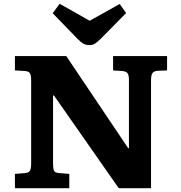

<svg xmlns="http://www.w3.org/2000/svg" viewBox="-20 -997 957 1017"><path d="M59 0V-76L112 -80Q130 -81 137.5 -91Q145 -101 145 -131V-573Q145 -598 138.5 -609Q132 -620 110 -621L59 -624V-700H331L659 -212H663V-574Q663 -598 656 -608.5Q649 -619 627 -621L579 -624V-700H865V-624L814 -622Q794 -620 787 -609Q780 -598 780 -571V0H609L266 -491H261V-127Q261 -104 266.5 -92.5Q272 -81 296 -80L347 -76V0ZM453 -758Q436 -758 421.5 -766Q407 -774 387 -795L259 -927L296 -977L455 -887L614 -976L648 -928L515 -793Q497 -775 484 -766.5Q471 -758 453 -758Z"/></svg>

Font: Literata 7pt
Style: Bold
Weight: 700
Designer: Latin by Veronika Burian and Jose Scaglione. Greek by Irene Vlachou. Cyrillic by Vera Evstafieva.
Foundry: TypeTogether
Version: Version 3.002